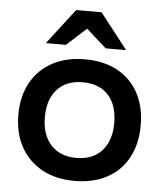

<svg xmlns="http://www.w3.org/2000/svg" viewBox="-52 -762 696 818"><g transform="rotate(5 296.0 -353.0)"><path d="M295.8 10Q216.7 10 157.9 -22.1Q99.2 -54.2 66.7 -112.5Q34.2 -170.8 34.2 -250Q34.2 -329.2 66.2 -387.5Q98.3 -445.8 157.5 -477.9Q216.7 -510 296.7 -510Q377.5 -510 435.8 -478.3Q494.2 -446.7 525.8 -388.3Q557.5 -330 557.5 -250Q557.5 -170.8 525.8 -112.1Q494.2 -53.3 435.4 -21.7Q376.7 10 295.8 10ZM295.8 -88.3Q366.7 -88.3 405.4 -131.7Q444.2 -175 444.2 -250Q444.2 -326.7 405.4 -369.2Q366.7 -411.7 295.8 -411.7Q225.8 -411.7 186.7 -368.8Q147.5 -325.8 147.5 -250Q147.5 -175 186.7 -131.7Q225.8 -88.3 295.8 -88.3ZM126.7 -564.2V-567.5L240.8 -715.8H349.2L465 -567.5V-564.2H380L294.2 -640.8L210 -564.2Z"/></g></svg>

Font: Funnel Display Light Medium
Style: Regular
Weight: 500
Version: Version 1.000